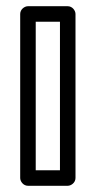

<svg xmlns="http://www.w3.org/2000/svg" viewBox="-20 -573 313 618"><path d="M173 -25H95V-503H173ZM198 25C209 25 223 15 223 0V-528C223 -539 213 -553 198 -553H70C59 -553 45 -543 45 -528V0C45 11 55 25 70 25Z"/></svg>

Font: Asimov
Style: NarOu
Weight: 500
Designer: Google
Version: Version 2.000980; 2014